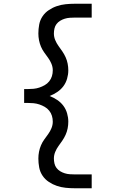

<svg xmlns="http://www.w3.org/2000/svg" viewBox="-20 -853 640 1026"><path d="M380 153Q355 153 331 150.5Q307 148 284.5 140.5Q262 133 241.5 119.5Q221 106 207.5 86Q194 66 189.5 42Q185 18 185 -6Q185 -24 188.5 -42Q192 -60 199 -76.5Q206 -93 216.5 -107.5Q227 -122 237.5 -136.5Q248 -151 255 -168Q262 -185 262 -203Q262 -219 257.5 -234Q253 -249 243 -261.5Q233 -274 219 -282Q205 -290 190 -295Q175 -300 159 -301.5Q143 -303 127 -303H109V-377H127Q143 -377 159 -378.5Q175 -380 190 -385Q205 -390 219 -398Q233 -406 243 -418.5Q253 -431 257.5 -446Q262 -461 262 -477Q262 -495 255 -512Q248 -529 237.5 -543.5Q227 -558 216.5 -572.5Q206 -587 199 -603.5Q192 -620 188.5 -638Q185 -656 185 -674Q185 -698 189.5 -722Q194 -746 207.5 -766Q221 -786 241.5 -799.5Q262 -813 284.5 -820.5Q307 -828 331 -830.5Q355 -833 380 -833H470V-759H380Q366 -759 352.5 -758Q339 -757 326 -753Q313 -749 301.5 -742Q290 -735 282 -724.5Q274 -714 271 -700.5Q268 -687 268 -674Q268 -656 275 -639Q282 -622 292.5 -607.5Q303 -593 313 -578.5Q323 -564 330.5 -547.5Q338 -531 341.5 -513Q345 -495 345 -477Q345 -455 338.5 -432.5Q332 -410 318.5 -392Q305 -374 285.5 -361Q266 -348 245 -340Q266 -332 285.5 -319Q305 -306 318.5 -288Q332 -270 338.5 -247.5Q345 -225 345 -203Q345 -185 341.5 -167Q338 -149 330.5 -132.5Q323 -116 313 -101.5Q303 -87 292.5 -72.5Q282 -58 275 -41Q268 -24 268 -6Q268 7 271 20.5Q274 34 282 44.5Q290 55 301.5 62Q313 69 326 73Q339 77 352.5 78Q366 79 380 79H470V153Z"/></svg>

Font: Nova
Style: Regular
Weight: 400
Monospace: yes
Designer: Belleve Invis
Foundry: Belleve Invis
Version: Version 24.1.4; ttfautohint (v1.8.4)